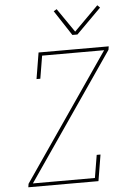

<svg xmlns="http://www.w3.org/2000/svg" viewBox="-63 -1012 725 1058"><g transform="rotate(-5 300.0 -483.0)"><path d="M50 0 53 -19 532 -716H189L168 -590H147L171 -735H559L556 -716L77 -19H420L441 -145H462L438 0ZM365 -815 274 -954 291 -964 382 -832 516 -966 530 -952 393 -815Z"/></g></svg>

Font: Iosevka HT Thin Extended
Style: Italic
Weight: 100
Width: 7
Italic angle: -9°
Monospace: yes
Designer: Belleve Invis
Foundry: Belleve Invis
Version: Version 32.3.0; ttfautohint (v1.8.4)